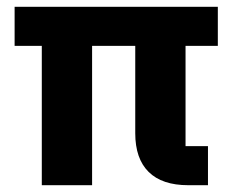

<svg xmlns="http://www.w3.org/2000/svg" viewBox="-20 -545 695 565"><path d="M526 -115H592V0H534Q457 0 417.5 -39Q378 -78 378 -153V-410H251V0H103V-410H23V-525H621V-410H526Z"/></svg>

Font: IBM Plex Sans Hebrew
Style: Bold
Weight: 700
Designer: Mike Abbink, Paul van der Laan, Pieter van Rosmalen, Yanek Iontef
Foundry: Bold Monday
Version: Version 1.2